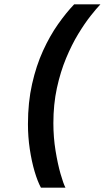

<svg xmlns="http://www.w3.org/2000/svg" viewBox="-20 -732 481 882"><path d="M168 130Q152.5 101.5 138.8 55.2Q125.2 8.9 116.8 -47.2Q108.4 -103.3 108.4 -161.8Q108.4 -262.2 127.4 -346.2Q146.3 -430.2 177.6 -498.8Q208.9 -567.3 246.4 -620.5Q283.8 -673.6 320.6 -712H441.2Q423.1 -693.1 396 -658.8Q368.9 -624.5 339.3 -575.8Q309.7 -527.1 283.7 -464.8Q257.7 -402.5 241.4 -327.6Q225.2 -252.8 225.2 -166.2Q225.2 -100.9 235.1 -40.2Q245 20.6 257.9 65.9Q270.9 111.2 280.6 130Z"/></svg>

Font: Overpass
Style: Italic
Weight: 400
Italic angle: -10°
Designer: Delve Withrington, Dave Bailey, Thomas Jockin
Foundry: Delve Fonts LLC
Version: Version 4.000